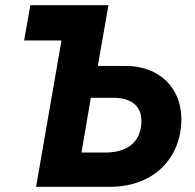

<svg xmlns="http://www.w3.org/2000/svg" viewBox="-20 -720 753 740"><path d="M73 -564H217L119 0H401C577 1 679 -115 679 -261C679 -381 595 -466 463 -466H357L398 -700H97ZM294 -132 330 -343H418C486 -343 525 -311 525 -255C525 -177 476 -132 385 -132Z"/></svg>

Font: Fixel Display
Style: Bold Italic
Weight: 700
Italic angle: -10°
Designer: AlfaBravo + MacPaw
Foundry: Kyrylo Tkachov, Marchela Mozhyna, Serhii Makarenko, Maria Weinstein, Zakhar Kryvoshyya
Version: Version 1.210;Glyphs 3.2 (3217)